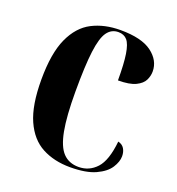

<svg xmlns="http://www.w3.org/2000/svg" viewBox="-107 -636 675 733"><g transform="rotate(20 230.5 -269.0)"><path d="M257 10Q192 10 143 -16Q94 -42 67 -102.5Q40 -163 40 -267Q40 -374 68 -435.5Q96 -497 145.5 -522.5Q195 -548 260 -548Q346 -548 387.5 -517Q429 -486 429 -441Q429 -423 420.5 -405.5Q412 -388 387.5 -376Q363 -364 316 -364Q316 -432 310 -470Q304 -508 291 -523Q278 -538 255 -538Q227 -538 210 -514.5Q193 -491 185.5 -432.5Q178 -374 178 -268Q178 -169 189 -110.5Q200 -52 224 -27Q248 -2 287 -2Q330 -2 359.5 -34Q389 -66 397 -145Q414 -141 422 -128Q430 -115 430 -97Q430 -75 414 -50Q398 -25 360 -7.5Q322 10 257 10Z"/></g></svg>

Font: Noto Serif Display Condensed
Style: Bold
Weight: 700
Width: 3
Designer: Monotype Design Team
Foundry: Monotype Imaging Inc.
Version: Version 2.009